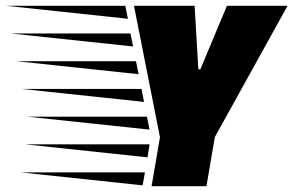

<svg xmlns="http://www.w3.org/2000/svg" viewBox="-261 -645 1016 665"><path d="M233 -3 -190 -48H241ZM250 -100 -173 -145H257ZM257 -196 -167 -241H248ZM238 -292 -186 -337H229ZM191 -529 200 -484 -223 -529ZM210 -433 219 -388 -204 -433ZM182 -580 -241 -625H173ZM413 -625 426 -405H433L525 -625H735L483 -170L454 0H264L293 -170L203 -625Z"/></svg>

Font: Faster One
Style: Regular
Weight: 400
Designer: Eduardo Rodriguez Tunni
Foundry: Eduardo Rodriguez Tunni
Version: Version 1.002